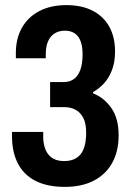

<svg xmlns="http://www.w3.org/2000/svg" viewBox="-20 -719 516 751"><path d="M234 12Q164 12 118 -12Q72 -36 49.5 -80.5Q27 -125 27 -185V-203H149V-186Q149 -140 169.5 -114.5Q190 -89 231 -89Q274 -89 295.5 -116Q317 -143 317 -200Q317 -237 305.5 -258.5Q294 -280 275 -290Q256 -300 231 -300H176V-398H229Q252 -398 268.5 -409.5Q285 -421 294 -445Q303 -469 303 -507Q303 -538 295 -558.5Q287 -579 271.5 -589Q256 -599 234 -599Q211 -599 194 -588.5Q177 -578 168 -557.5Q159 -537 159 -506V-491H42V-512Q42 -568 65.5 -610Q89 -652 133.5 -675.5Q178 -699 240 -699Q300 -699 342.5 -677Q385 -655 407.5 -614.5Q430 -574 430 -517Q430 -475 417.5 -443.5Q405 -412 385.5 -391.5Q366 -371 344 -359V-354Q387 -337 415.5 -296.5Q444 -256 444 -190Q444 -128 419.5 -83Q395 -38 348 -13Q301 12 234 12Z"/></svg>

Font: Archivo Condensed
Style: Bold
Weight: 700
Width: 3
Designer: Hector Gatti
Foundry: Omnibus-Type
Version: Version 2.001